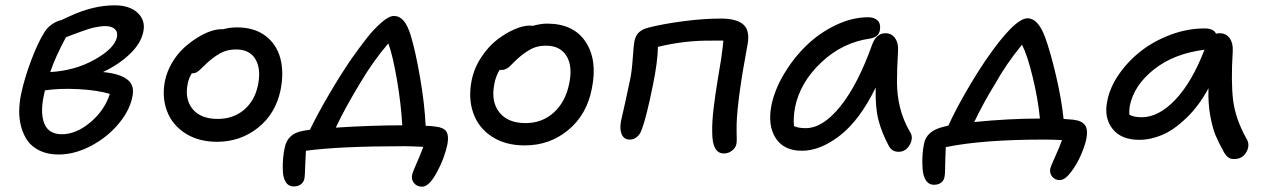

<svg xmlns="http://www.w3.org/2000/svg" viewBox="-20 -561 4774 722"><path d="M200.2 20Q160.2 20 130.6 6.1Q101.1 -7.8 84.7 -30.3Q68.4 -52.7 60.1 -82.5Q51.8 -112.3 52.2 -143.3Q52.7 -174.3 59.1 -206.1Q71.3 -264.6 96.2 -331.3Q121.1 -397.9 146 -438Q156.7 -456.5 174.8 -469.2Q192.9 -481.9 211.9 -485.8Q232.4 -496.1 242.2 -500Q330.1 -541 411.1 -541Q467.8 -541 497.8 -512.5Q527.8 -483.9 519 -441.9Q510.3 -398.4 468.8 -358.4Q427.2 -318.4 367.2 -290Q426.3 -284.7 455.8 -264.2Q485.4 -243.7 479 -204.1Q471.2 -151.4 429.2 -99.4Q387.2 -47.4 324.7 -13.7Q262.2 20 200.2 20ZM375 -462.9Q364.7 -462.9 352.5 -460.9Q340.3 -459 331.3 -457Q322.3 -455.1 305.9 -449.5Q289.6 -443.8 282.5 -441.4Q275.4 -439 254.6 -431.2Q233.9 -423.3 228 -420.9Q188.5 -348.1 168.9 -290Q262.7 -295.4 336.9 -337.4Q411.1 -379.4 419.9 -421.9Q423.3 -441.9 411.1 -452.4Q398.9 -462.9 375 -462.9ZM143.1 -193.8Q131.3 -130.9 147.9 -93.5Q164.6 -56.2 212.9 -56.2Q266.1 -56.2 319.6 -100.8Q373 -145.5 393.1 -208Q344.7 -222.2 274.7 -225.8Q204.6 -229.5 148.9 -221.2Q147 -213.4 143.1 -193.8Z M795.9 -27.8Q727.1 -27.8 677.7 -59.1Q628.4 -90.3 608.4 -142.3Q588.4 -194.3 600.1 -255.9Q607.4 -291.5 626.2 -323.7Q645 -356 668.9 -378.4Q692.9 -400.9 719.5 -417.7Q746.1 -434.6 770 -442.9Q793.9 -451.2 812 -451.2H819.8Q843.8 -458 871.1 -458Q935.5 -458 977.5 -426.8Q1019.5 -395.5 1033.9 -342.8Q1048.3 -290 1035.2 -223.1Q1016.6 -133.3 950.2 -80.6Q883.8 -27.8 795.9 -27.8ZM686 -247.1Q673.8 -187.5 704.6 -150.6Q735.4 -113.8 798.8 -113.8Q856.9 -113.8 897.5 -147.9Q938 -182.1 950.2 -241.2Q962.4 -302.2 940.4 -338.6Q918.5 -375 868.2 -375Q838.9 -375 817.4 -365.2Q795.9 -355.5 771 -335Q758.3 -324.7 743.9 -310.1Q729.5 -295.4 721.4 -290.3Q713.4 -285.2 701.2 -285.2Q689.9 -267.1 686 -247.1Z M1567.4 141.1Q1547.9 141.1 1536.9 127.4Q1525.9 113.8 1529.8 96.2Q1531.2 88.9 1538.1 73Q1544.9 57.1 1554.9 33.7Q1564.9 10.3 1571.8 -8.8Q1523.9 -11.2 1501.5 -11.2Q1255.9 -11.2 1130.4 5.9Q1128.9 25.4 1127.7 62Q1126.5 98.6 1125.5 105Q1124.5 120.6 1113.5 130.4Q1102.5 140.1 1085.4 140.1Q1064 140.1 1053.7 122.3Q1043.5 104.5 1043.5 76.2Q1042.5 58.1 1044.7 33.2Q1046.9 8.3 1050.8 -5.9Q1061 -58.6 1118.7 -68.8Q1122.1 -69.3 1131.1 -71Q1140.1 -72.8 1145.5 -73.2Q1173.8 -131.8 1218.5 -208Q1263.2 -284.2 1303.7 -342.8Q1337.4 -390.1 1361.8 -420.9Q1386.2 -451.7 1414.3 -476.3Q1442.4 -501 1461.4 -501Q1481.9 -501 1497.3 -483.6Q1512.7 -466.3 1524.4 -428.2Q1542 -371.1 1559.6 -269.5Q1577.1 -168 1580.6 -87.9Q1599.1 -87.9 1617.7 -85Q1647.5 -82 1658 -66.9Q1668.5 -51.8 1662.6 -19Q1651.4 34.7 1622.3 87.9Q1593.3 141.1 1567.4 141.1ZM1334.5 -249Q1277.3 -154.8 1242.7 -81.1Q1379.9 -89.8 1492.7 -89.8Q1488.3 -169.4 1472.7 -261Q1457 -352.5 1440.4 -397.9Q1383.3 -331.5 1334.5 -249Z M1953.1 -14.2Q1880.9 -14.2 1830.3 -46.9Q1779.8 -79.6 1760 -135Q1740.2 -190.4 1753.4 -257.8Q1762.7 -304.7 1789.6 -345.5Q1816.4 -386.2 1849.1 -411.4Q1881.8 -436.5 1914.3 -450.7Q1946.8 -464.8 1971.2 -464.8Q1973.1 -464.8 1977.3 -464.4Q1981.4 -463.9 1983.4 -463.9Q2014.2 -472.2 2037.1 -472.2Q2137.2 -472.2 2182.4 -403.3Q2227.5 -334.5 2205.6 -228Q2187 -130.4 2117.2 -72.3Q2047.4 -14.2 1953.1 -14.2ZM1839.4 -247.1Q1825.2 -180.2 1857.2 -139.2Q1889.2 -98.1 1956.5 -98.1Q2018.6 -98.1 2062.5 -137.9Q2106.4 -177.7 2120.1 -245.1Q2134.3 -311 2110.6 -350.1Q2086.9 -389.2 2033.2 -389.2Q2004.4 -389.2 1983.4 -379.6Q1962.4 -370.1 1936.5 -349.1Q1925.3 -339.8 1914.1 -328.6Q1902.8 -317.4 1897.2 -311.8Q1891.6 -306.2 1883.5 -302Q1875.5 -297.9 1866.2 -297.9H1858.4Q1843.3 -271.5 1839.4 -247.1Z M2702.1 16.1Q2658.2 16.1 2658.2 -64Q2657.2 -100.1 2663.3 -152.3Q2669.4 -204.6 2679.9 -267.3Q2690.4 -330.1 2691.9 -339.8Q2699.2 -393.6 2700.2 -408.2H2658.2Q2556.6 -409.7 2454.1 -384.8Q2453.1 -327.6 2435.1 -240.2Q2410.6 -119.1 2393.1 -73.2Q2387.2 -56.2 2375.2 -46.1Q2363.3 -36.1 2348.1 -36.1Q2327.1 -36.1 2318.4 -54.7Q2309.6 -73.2 2314.9 -104Q2318.4 -120.1 2331.3 -177.2Q2344.2 -234.4 2349.1 -259.8Q2356 -291.5 2359.4 -341.8Q2362.8 -392.1 2366.2 -408.2Q2370.6 -428.2 2383.1 -439.7Q2395.5 -451.2 2418 -457Q2473.1 -471.2 2549.6 -481.2Q2626 -491.2 2690.9 -491.2Q2752 -491.2 2776.9 -467.3Q2801.8 -443.4 2790 -387.2Q2753.4 -192.4 2750 -94.2Q2749.5 -75.2 2750 -62.3Q2750.5 -49.3 2750.5 -37.6Q2750.5 -25.9 2749 -19Q2746.1 -4.9 2732.7 5.6Q2719.2 16.1 2702.1 16.1Z M2995.6 5.9Q2927.7 5.9 2897 -41.5Q2866.2 -88.9 2880.9 -165Q2893.1 -224.1 2928.5 -283.4Q2963.9 -342.8 3012.5 -389.9Q3061 -437 3122.8 -466.6Q3184.6 -496.1 3244.6 -496.1Q3268.6 -496.1 3280.8 -483.2Q3293 -470.2 3288.6 -446.8Q3284.2 -421.9 3252 -416Q3147.5 -401.4 3067.9 -325.9Q2988.3 -250.5 2969.7 -157.2Q2962.4 -117.7 2965.8 -86.9Q2981 -79.1 3009.8 -79.1Q3074.2 -79.1 3140.4 -161.4Q3206.5 -243.7 3260.7 -396Q3276.4 -436 3309.6 -436Q3333.5 -436 3346.4 -416.7Q3359.4 -397.5 3356.9 -367.2Q3353 -302.7 3353 -253.2Q3353 -203.6 3364.5 -156.7Q3376 -109.9 3401.9 -64.9Q3416 -44.4 3401.4 -17.3Q3386.7 9.8 3358.9 9.8Q3333.5 9.8 3321.8 -13.2Q3295.9 -61.5 3283.4 -109.4Q3271 -157.2 3272.9 -231.9Q3213.9 -110.4 3139.6 -52.2Q3065.4 5.9 2995.6 5.9Z M3965.3 116.2Q3946.8 116.2 3936.3 102.8Q3925.8 89.4 3929.7 71.8Q3931.6 64 3948.2 27.3Q3964.8 -9.3 3973.6 -34.2Q3937.5 -36.1 3905.3 -36.1Q3674.3 -36.1 3536.6 -7.8Q3535.6 9.8 3534.9 34.7Q3534.2 59.6 3533.9 77.1Q3533.7 94.7 3532.2 101.1Q3530.8 116.2 3520 125Q3509.3 133.8 3492.7 133.8Q3472.2 133.8 3461.4 116.5Q3450.7 99.1 3449.2 71.8Q3445.8 23.9 3454.6 -20Q3463.4 -67.4 3523.4 -83Q3526.9 -84 3546.4 -88.9Q3570.3 -142.1 3610.4 -211.9Q3650.4 -281.7 3687.5 -335.9Q3794.9 -492.2 3844.2 -492.2Q3883.3 -492.2 3909.7 -421.9Q3930.2 -365.7 3950.9 -277.1Q3971.7 -188.5 3979.5 -113.8Q3996.1 -112.8 4016.6 -110.8Q4047.9 -106.9 4059.8 -90.8Q4071.8 -74.7 4065.4 -40Q4060.1 -13.7 4044.7 22Q4029.3 57.6 4006.8 86.9Q3984.4 116.2 3965.3 116.2ZM3721.7 -245.1Q3678.7 -175.8 3643.6 -102.1Q3773.9 -115.2 3890.6 -115.2Q3883.3 -189 3863.5 -270.5Q3843.8 -352.1 3823.2 -393.1Q3763.2 -319.8 3721.7 -245.1Z M4263.7 -35.2Q4195.8 -35.2 4163.3 -76.9Q4130.9 -118.7 4143.6 -180.2Q4153.3 -231.9 4187.7 -281.7Q4222.2 -331.5 4271 -369.4Q4319.8 -407.2 4382.8 -430.7Q4445.8 -454.1 4509.3 -454.1Q4544.4 -454.1 4552.7 -434.1Q4557.6 -436 4566.4 -436Q4590.3 -436 4603.8 -417.7Q4617.2 -399.4 4615.7 -369.1Q4608.4 -252.4 4617.2 -183.1Q4626 -113.8 4666.5 -41Q4682.1 -16.6 4667.2 10.3Q4652.3 37.1 4620.6 37.1Q4606.9 37.1 4599.1 31.2Q4591.3 25.4 4583.5 13.2Q4562.5 -24.9 4551.3 -51.5Q4540 -78.1 4531.2 -125Q4522.5 -171.9 4524.4 -229Q4487.8 -161.6 4440.7 -116.7Q4393.6 -71.8 4350.1 -53.5Q4306.6 -35.2 4263.7 -35.2ZM4228.5 -163.1Q4225.6 -141.6 4226.6 -129.9Q4243.2 -120.1 4273.4 -120.1Q4336.9 -120.1 4399.7 -186Q4462.4 -252 4509.3 -374Q4394 -359.4 4319.1 -299.8Q4244.1 -240.2 4228.5 -163.1Z"/></svg>

Font: Shantell Sans Irregular
Style: Italic
Weight: 400
Italic angle: -11.31°
Designer: Stephen Nixon, Anya Danilova, Shantell Martin
Foundry: Arrow Type
Version: Version 1.006;[9816181b4]